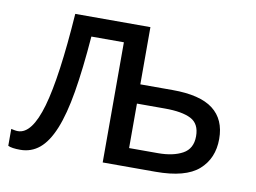

<svg xmlns="http://www.w3.org/2000/svg" viewBox="-64 -628 970 727"><g transform="rotate(10 421.0 -264.5)"><path d="M33 -61Q87 -61 120 -176Q153 -291 170 -536H459V-316H583Q689 -316 739 -277.5Q789 -239 789 -164Q789 -89 738.5 -44.5Q688 0 573 0H370V-462H245Q235 -335 220 -246Q205 -157 182 -101Q159 -45 127.5 -19Q96 7 54 7Q21 7 7 0V-65Q12 -64 19 -62.5Q26 -61 33 -61ZM459 -242V-71H570Q628 -71 664.5 -91Q701 -111 701 -159Q701 -207 667 -224.5Q633 -242 567 -242Z"/></g></svg>

Font: BC Sans
Style: Regular
Weight: 400
Designer: Monotype Design Team
Province of B.C.
Foundry: Monotype Imaging Inc.
Version: Version 2.000;GOOG;noto-source:20170915:90ef993387c0